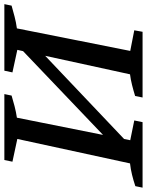

<svg xmlns="http://www.w3.org/2000/svg" viewBox="70 -776 690 903"><g transform="rotate(-90 415.5 -325.0)"><path d="M-16 0 -9 -34Q18 -43 44.5 -49.5Q71 -56 98 -59L213 -589L106 -612L114 -650H424L417 -616Q394 -609 367 -602Q340 -595 313 -591L232 -186L626 -562L632 -589L526 -612L534 -650H847L840 -616Q815 -609 788.5 -602Q762 -595 733 -591L627 -58L724 -39L717 0H408L415 -35Q441 -43 467 -49.5Q493 -56 517 -59L604 -458L213 -87L207 -58L300 -39L292 0Z"/></g></svg>

Font: Piazzolla Medium
Style: Italic
Weight: 500
Italic angle: -11.3°
Designer: Juan Pablo del Peral
Foundry: Huerta Tipografica
Version: Version 1.330